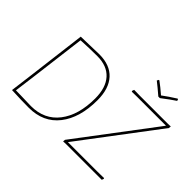

<svg xmlns="http://www.w3.org/2000/svg" viewBox="-159 -1115 1416 1416"><g transform="rotate(45 549.0 -407.0)"><path d="M993 -819 998 -805Q961 -781 893 -729H877Q825 -774 785 -805L793 -819H798Q838 -790 885 -749Q932 -784 988 -819ZM350 -642Q461 -642 520 -577.5Q579 -513 579 -393Q579 -209 495 -102Q411 5 260 5Q185 5 80 0L105 -195L160 -637ZM1098 -638 1096 -620 643 -20H953L1018 -21L1022 -16L1016 0H648L614 1L616 -17L1069 -617H769L714 -616L710 -621L716 -638L777 -637H1063ZM125 -195 102 -19Q116 -19 154.5 -18Q193 -17 223 -16Q253 -15 263 -15Q402 -15 480 -116Q558 -217 558 -390Q558 -502 504 -562Q450 -622 348 -622Q270 -622 178 -617Z"/></g></svg>

Font: Alegreya Sans Thin
Style: Italic
Weight: 100
Italic angle: -7°
Designer: Juan Pablo del Peral
Foundry: Huerta Tipografica
Version: Version 2.007